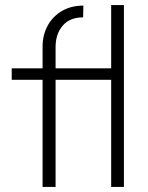

<svg xmlns="http://www.w3.org/2000/svg" viewBox="-20 -733 582 753"><path d="M147 0V-420H26V-465H147V-550Q147 -596 167 -632.5Q187 -669 223 -690Q259 -711 307 -711L306 -665Q254 -665 226 -632.5Q198 -600 198 -548V-465H416V-713H466V0H416V-420H198V0Z"/></svg>

Font: Outfit ExtraLight
Style: Regular
Weight: 200
Designer: Rodrigo Fuenzalida
Foundry: fragTYPE
Version: Version 1.100; ttfautohint (v1.8.4.7-5d5b);gftools[0.9.27]